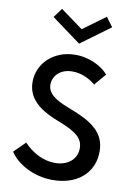

<svg xmlns="http://www.w3.org/2000/svg" viewBox="-109 -1093 814 1174"><g transform="rotate(10 298.0 -506.0)"><path d="M35 -114.1 104.5 -182.7Q124.1 -161.8 146.8 -144.8Q169.5 -127.7 194.3 -115.7Q219.1 -103.6 245.5 -97Q271.8 -90.5 298.2 -90.5Q326.4 -90.5 350.9 -98.2Q375.5 -105.9 393.6 -120.5Q411.8 -135 422.5 -156.1Q433.2 -177.3 433.2 -204.1Q433.2 -227.3 425 -246.1Q416.8 -265 397.7 -281.8Q378.6 -298.6 347.3 -314.5Q315.9 -330.5 269.5 -348.2Q220 -367.3 183.9 -389.1Q147.7 -410.9 124.3 -436.6Q100.9 -462.3 89.5 -491.8Q78.2 -521.4 78.2 -555.5Q78.2 -597.7 94.8 -635.5Q111.4 -673.2 141.8 -701.6Q172.3 -730 214.8 -746.8Q257.3 -763.6 309.5 -763.6Q342.7 -763.6 373.4 -756.4Q404.1 -749.1 430.7 -737Q457.3 -725 478.4 -709.3Q499.5 -693.6 513.6 -676.8L451.4 -604.1Q438.2 -615.9 422 -625.9Q405.9 -635.9 387.7 -643.6Q369.5 -651.4 349.5 -655.7Q329.5 -660 308.2 -660Q279.5 -660 257.3 -651.6Q235 -643.2 219.8 -629.1Q204.5 -615 196.6 -596.6Q188.6 -578.2 188.6 -557.7Q188.6 -539.1 196.4 -523Q204.1 -506.8 220.7 -491.8Q237.3 -476.8 263.9 -463Q290.5 -449.1 328.2 -435Q383.6 -414.5 425.9 -392.5Q468.2 -370.5 497.3 -343.6Q526.4 -316.8 541.1 -283.4Q555.9 -250 555.9 -206.8Q555.9 -154.1 536.6 -113Q517.3 -71.8 483.4 -43.4Q449.5 -15 403.2 -0.2Q356.8 14.5 302.7 14.5Q259.1 14.5 218.6 4.8Q178.2 -5 143.2 -22.5Q108.2 -40 80.5 -63.4Q52.7 -86.8 35 -114.1ZM317.7 -834.5 135.9 -968.2 178.6 -1025.9 317.7 -924.1 456.8 -1025.9 499.5 -968.2Z"/></g></svg>

Font: Spartan MB SemBd
Style: Regular
Weight: 600
Designer: Matt Bailey, Mirko Velimirovic
Foundry: Matt Bailey
Version: Version 1.005